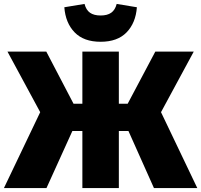

<svg xmlns="http://www.w3.org/2000/svg" viewBox="-35 -959 1026 979"><path d="M786 -387 971 0H750L620 -291H571V0H385V-291H334L202 0H-15L170 -387L3 -696H201L340 -430H385V-696H571V-430H616L757 -696H953ZM293 -922 396 -939Q404 -908 424 -894Q444 -880 478 -880Q512 -880 532 -894Q552 -908 560 -939L663 -922Q657 -842 610.5 -794Q564 -746 478 -746Q392 -746 345.5 -794Q299 -842 293 -922Z"/></svg>

Font: FiraGO Heavy
Style: Regular
Weight: 900
Designer: bBox Type
Foundry: bBox Type GmbH
Version: Version 1.001